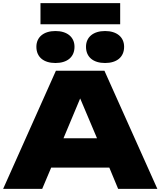

<svg xmlns="http://www.w3.org/2000/svg" viewBox="-21 -1199 1019 1219"><path d="M334 -750 -1 0H247L304 -135H673L729 0H978L642 -750ZM331 -799C405 -799 452 -836 452 -902C452 -964 405 -1002 331 -1002C257 -1002 210 -964 210 -902C210 -836 257 -799 331 -799ZM646 -799C720 -799 767 -836 767 -902C767 -964 720 -1002 646 -1002C572 -1002 525 -964 525 -902C525 -836 572 -799 646 -799ZM742 -1045V-1179H236V-1045ZM382 -321 488 -574 595 -321Z"/></svg>

Font: Bounded ExtBd
Style: Regular
Weight: 800
Designer: Vlad Churkin
Version: Version 3.0